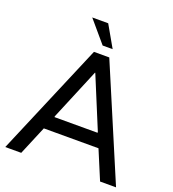

<svg xmlns="http://www.w3.org/2000/svg" viewBox="-156 -1001 1008 1119"><g transform="rotate(20 348.5 -441.5)"><path d="M223 -883H322L398 -750H336ZM593 0 518 -179H179L104 0H5L301 -698H396L692 0ZM215 -267V-262H482V-267L350 -586H348Z"/></g></svg>

Font: Varela
Style: Regular
Weight: 400
Designer: Joe Prince
Foundry: Joe Prince
Version: Version 1.000